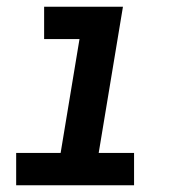

<svg xmlns="http://www.w3.org/2000/svg" viewBox="-20 -550 540 570"><path d="M28 0V-96H160L216 -434H111V-530H345L273 -96H378V0Z"/></svg>

Font: Iosevka Curly Oblique
Style: Bold
Weight: 700
Italic angle: -9°
Monospace: yes
Designer: Belleve Invis
Foundry: Belleve Invis
Version: Version 11.1.0; ttfautohint (v1.8.3)